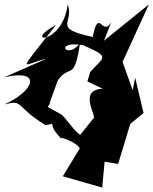

<svg xmlns="http://www.w3.org/2000/svg" viewBox="-26 -624 693 868"><path d="M389 -43 258 173 436 224 447 107 508 117 563 -64 623 -113 585 -273 574 -216 528 -344 647 -604 444 -440 477 -524C435 -453 422 -595 393 -457C205 -497 312 -520 280 -604C257 -417 70 -428 227 -511C42 -274 75 -334 183 -358L-6 -275C169 -314 127 -211 -6 -152C85 -174 36 -147 180 -58C243 -68 175 -75 251 3C219 -12 325 13 339 54ZM349 -420C473 -365 447 -370 382 -299L369 -256L438 -223C322 -217 418 -93 395 -87L337 -15C314 -23 266 -101 247 -109C160 -158 198 -128 200 -163L235 -260C289 -339 309 -249 336 -430C282 -355 222 -430 324 -423Z"/></svg>

Font: Asimov Silicon
Style: Regular
Weight: 400
Designer: Google
Version: Version 2.000980; 2014